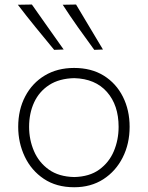

<svg xmlns="http://www.w3.org/2000/svg" viewBox="-20 -798 637 828"><path d="M300 9.5Q223 9.5 169 -26.8Q115 -63 86.8 -122.5Q58.5 -182 58.5 -251Q58.5 -325 88.8 -382.5Q119 -440 173.2 -472.5Q227.5 -505 299.5 -505Q374 -505 427.5 -471.8Q481 -438.5 510 -380.8Q539 -323 539 -251Q539 -178 509.2 -119Q479.5 -60 425.8 -25.2Q372 9.5 300 9.5ZM300 -34.5Q366 -36 408.2 -66.8Q450.5 -97.5 471 -146.2Q491.5 -195 491.5 -251Q491.5 -344.5 441.2 -401.5Q391 -458.5 300 -461Q235.5 -459.5 192.2 -431.5Q149 -403.5 127.2 -356.5Q105.5 -309.5 105.5 -251Q105.5 -195.5 126.5 -146.5Q147.5 -97.5 190.5 -66.8Q233.5 -36 300 -34.5ZM213.5 -583Q173.5 -631.5 133.5 -680.5Q93.5 -729.5 57 -777.5L117.5 -778.5Q151 -731 185.5 -682Q220 -633 254.5 -584.5ZM386.5 -583Q351 -631.5 316.2 -680.5Q281.5 -729.5 250.5 -777.5L308 -778.5Q337 -730 366 -681.5Q395 -633 424 -584.5Z"/></svg>

Font: Commissioner Loud ExtraLight
Style: Regular
Weight: 200
Designer: Kostas Bartsokas
Foundry: Kostas Bartsokas
Version: Version 1.000; ttfautohint (v1.8.3)